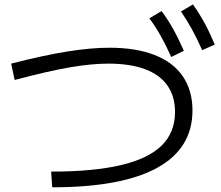

<svg xmlns="http://www.w3.org/2000/svg" viewBox="-20 -835 978 849"><path d="M753.9 -339.8Q753.9 -409.2 720.2 -457Q686.5 -504.9 620.6 -529.3Q554.7 -553.7 459 -553.7Q383.8 -553.7 288.1 -537.1Q192.4 -520.5 44.9 -481.4L29.3 -553.7Q173.8 -590.8 278.3 -607.4Q382.8 -624 463.9 -624Q581.1 -624 663.6 -591.8Q746.1 -559.6 788.6 -497.1Q831.1 -434.6 831.1 -346.7Q831.1 -178.7 674.8 -92.8Q518.6 -6.8 210.9 -6.8L206.1 -76.2Q393.6 -76.2 515.1 -105Q636.7 -133.8 695.3 -191.9Q753.9 -250 753.9 -339.8ZM640.6 -753.9 694.3 -786.1Q722.7 -748 745.6 -707Q768.6 -666 793 -610.4L737.3 -583Q712.9 -636.7 690.4 -676.8Q668 -716.8 640.6 -753.9ZM780.3 -784.2 833 -815.4Q862.3 -774.4 885.3 -731.9Q908.2 -689.5 929.7 -637.7L874 -613.3Q850.6 -666 828.1 -706.5Q805.7 -747.1 780.3 -784.2Z"/></svg>

Font: WEMIX Pretendard Variable
Style: Regular
Weight: 400
Designer: Base glyphs from Inter by Rasmus Andersson; Hangeul glyphs from Noto Sans CJK(Source Han Sans) by Jang Soo-young and Kan
Foundry: Kil Hyung-jin
Version: Version 1.000;Glyphs 3.2 (3208)